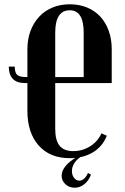

<svg xmlns="http://www.w3.org/2000/svg" viewBox="-20 -729 582 897"><path d="M97 -341Q58 -341 39.5 -361Q21 -381 21 -418H49Q49 -389 60.5 -379Q72 -369 102 -369H108V-499Q108 -546 122.5 -584.5Q137 -623 163 -651Q189 -679 225.5 -694Q262 -709 306 -709Q350 -709 386.5 -694Q423 -679 448.5 -651.5Q474 -624 488 -585Q502 -546 502 -499V-341H238V-127Q238 -73 258.5 -48Q279 -23 322 -23Q365 -23 401 -45.5Q437 -68 454 -106L479 -95Q459 -44 413.5 -17Q368 10 306 10Q213 10 160.5 -49.5Q108 -109 108 -212V-341ZM238 -369H371V-576Q371 -681 306 -681Q238 -681 238 -576ZM405 87Q394 116 373.5 132Q353 148 329 148Q303 148 285.5 131.5Q268 115 268 92Q268 69 286.5 46.5Q305 24 340 4H357Q337 17 326.5 34.5Q316 52 316 70Q316 89 326 102Q336 115 351 115Q362 115 372.5 106Q383 97 391 79Z"/></svg>

Font: Moniqa Black Heading
Style: Regular
Weight: 900
Designer: Rajesh Rajput
Foundry: Rajesh Rajput
Version: Version 1.000